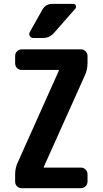

<svg xmlns="http://www.w3.org/2000/svg" viewBox="-20 -990 540 1010"><path d="M405.3 -730.5Q419.9 -730.5 430.2 -720.2Q440.4 -710 440.4 -695.3V-657.2Q440.4 -622.1 424.8 -589.8L210 -111.3V-109.4Q210 -108.4 210.9 -108.4H405.3Q419.9 -108.4 430.2 -98.1Q440.4 -87.9 440.4 -73.2V-35.2Q440.4 -20.5 430.2 -10.3Q419.9 0 405.3 0H94.7Q80.1 0 69.8 -9.8Q59.6 -19.5 59.6 -35.2V-73.2Q59.6 -108.4 75.2 -139.6L290 -619.1V-621.1Q290 -622.1 289.1 -622.1H94.7Q80.1 -622.1 69.8 -631.8Q59.6 -641.6 59.6 -657.2V-695.3Q59.6 -710 69.8 -720.2Q80.1 -730.5 94.7 -730.5ZM254.9 -969.7H365.2Q375 -969.7 378.9 -960.9Q382.8 -952.1 376 -944.3L263.7 -816.4Q240.2 -790 205.1 -790H155.3Q143.6 -790 137.2 -800.3Q130.9 -810.5 136.7 -821.3L203.1 -939.5Q220.7 -969.7 254.9 -969.7Z"/></svg>

Font: Rounded-L Mgen+ 1mn bold
Style: Bold
Weight: 700
Designer: [Source Han Sans]
Ryoko NISHIZUKA  (kana & ideographs); Paul D. Hunt (Latin, Greek & Cyrillic); Wenlong ZHANG  (bopomofo
Version: Version 1.059.20150602